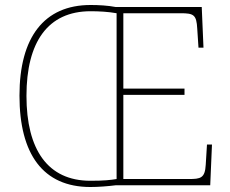

<svg xmlns="http://www.w3.org/2000/svg" viewBox="-20 -742 923 769"><path d="M342 7C374 7 412 4 444 0H822L829 -163H809L804 -82C801 -28 783 -25 736 -25H474V-362H719V-387H474V-689H703C756 -689 767 -683 770 -627L775 -551H795L788 -714H443C412 -720 375 -722 343 -722C156 -722 58 -592 58 -359C58 -125 152 7 342 7ZM342 -18C171 -18 86 -143 86 -358C86 -573 171 -697 343 -697C376 -697 414 -695 447 -689V-25C423 -21 397 -18 342 -18Z"/></svg>

Font: Noto Serif Georgian Thin
Style: Regular
Weight: 100
Designer: Monotype Design Team, Akaki Razmadze
Foundry: Google LLC
Version: Version 2.003